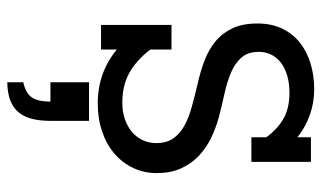

<svg xmlns="http://www.w3.org/2000/svg" viewBox="-194 -418 863 515"><g transform="rotate(90 237.5 -160.5)"><path d="M257.3 8.8Q174.3 8.8 112.8 -42.5V0H46.9V-189H112.8V-132.3Q142.1 -94.2 175.8 -75.7Q209.5 -57.1 255.4 -57.1Q280.3 -57.1 300.3 -64.2Q320.3 -71.3 334.5 -83.5Q348.6 -95.7 356.2 -112.3Q363.8 -128.9 363.8 -148.4Q363.8 -175.8 351.3 -193.6Q338.9 -211.4 317.4 -223.4Q295.9 -235.4 267.3 -243.2Q238.8 -251 206.1 -258.8Q172.9 -266.1 143.1 -277.3Q113.3 -288.6 91.1 -306.9Q68.8 -325.2 55.9 -352.5Q43 -379.9 43 -419.4Q43 -457 56.6 -485.6Q70.3 -514.2 94.2 -533.2Q118.2 -552.2 150.4 -562Q182.6 -571.8 219.2 -571.8Q254.9 -571.8 287.6 -560.3Q320.3 -548.8 348.1 -526.9V-563H414.1V-403.3H348.1V-443.4Q325.7 -474.1 297.6 -489.7Q269.5 -505.4 229.5 -505.4Q202.1 -505.4 181.6 -499Q161.1 -492.7 147.2 -481.7Q133.3 -470.7 126.2 -455.8Q119.1 -440.9 119.1 -423.3Q119.1 -394 134.3 -376.7Q149.4 -359.4 174.1 -348.9Q198.7 -338.4 229.7 -331.5Q260.7 -324.7 293 -316.4Q323.7 -308.1 351.1 -294.7Q378.4 -281.2 399.2 -261.2Q419.9 -241.2 432.1 -213.6Q444.3 -186 444.3 -149.4Q444.3 -115.7 430.7 -86.7Q417 -57.6 392.6 -36.4Q368.2 -15.1 333.5 -3.2Q298.8 8.8 257.3 8.8ZM200.7 32.2H304.2V135.7Q304.2 163.6 298.8 185.1Q293.5 206.5 281.2 221.2Q269 235.8 249.3 243.4Q229.5 251 200.7 251.5V208.5Q228.5 202.6 240.5 186.8Q252.4 170.9 252.4 135.7H200.7Z"/></g></svg>

Font: Rokkitt
Style: Regular
Weight: 400
Version: Version 1.2; ttfautohint (v1.5) -l 7 -r 28 -G 50 -x 13 -D la